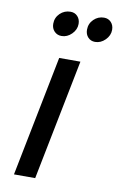

<svg xmlns="http://www.w3.org/2000/svg" viewBox="-84 -782 516 829"><g transform="rotate(10 173.5 -367.0)"><path d="M200 -688Q200 -663 180.5 -643.5Q161 -624 136 -624Q117 -624 104.5 -637Q92 -650 92 -670Q92 -697 111 -715.5Q130 -734 157 -734Q176 -734 188 -721Q200 -708 200 -688ZM347 -688Q347 -663 327.5 -643.5Q308 -624 283 -624Q264 -624 252 -637Q240 -650 240 -670Q240 -697 259 -715.5Q278 -734 304 -734Q323 -734 335 -721Q347 -708 347 -688ZM236 -529 131 0H38L143 -529Z"/></g></svg>

Font: TypoPRO Montserrat Alternates
Style: Italic
Weight: 400
Italic angle: -11.3°
Designer: Julieta Ulanovsky
Foundry: Julieta Ulanovsky
Version: Version 6.001